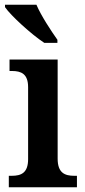

<svg xmlns="http://www.w3.org/2000/svg" viewBox="-20 -786 358 806"><path d="M166 -606H221V-619C194 -657 152 -721 133 -766H1V-756C25 -721 111 -642 166 -606ZM17 0H303V-48H292C252 -48 222 -60 222 -120V-536H20V-488H30C69 -488 98 -476 98 -420V-118C98 -60 69 -48 29 -48H17Z"/></svg>

Font: Noto Serif Devanagari SemiCondensed SemiBold
Style: Regular
Weight: 600
Width: 4
Designer: Universal Thirst, Indian Type Foundry and the Monotype Design Team
Foundry: Monotype Imaging Inc.
Version: Version 2.004